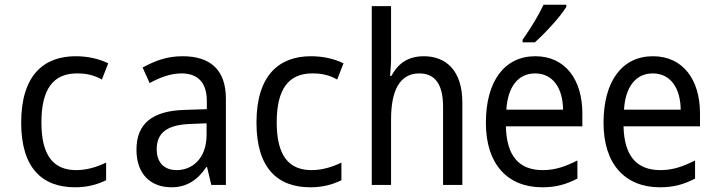

<svg xmlns="http://www.w3.org/2000/svg" viewBox="-20 -786 3040 816"><path d="M299 10C350 10 392 -1 431 -20V-95C392 -76 348 -63 304 -63C207 -63 156 -125 156 -266C156 -408 207 -474 307 -474C346 -474 377 -468 413 -448L440 -517C398 -537 352 -547 301 -547C169 -547 70 -469 70 -265C70 -70 161 10 299 10Z M709 10C775 10 820 -22 857 -76H860L878 0H940V-367C940 -490 873 -547 756 -547C689 -547 640 -528 586 -499L616 -433C656 -455 703 -474 751 -474C813 -474 859 -443 859 -357V-322L765 -319C629 -315 560 -262 560 -150C560 -41 625 10 709 10ZM731 -63C685 -63 646 -88 646 -152C646 -221 690 -255 785 -259L858 -262V-214C858 -110 795 -63 731 -63Z M1299 10C1350 10 1392 -1 1431 -20V-95C1392 -76 1348 -63 1304 -63C1207 -63 1156 -125 1156 -266C1156 -408 1207 -474 1307 -474C1346 -474 1377 -468 1413 -448L1440 -517C1398 -537 1352 -547 1301 -547C1169 -547 1070 -469 1070 -265C1070 -70 1161 10 1299 10Z M1560 0H1642V-279C1642 -403 1680 -474 1762 -474C1830 -474 1863 -426 1863 -333V0H1945V-350C1945 -487 1875 -547 1781 -547C1711 -547 1670 -513 1643 -463H1638C1639 -486 1642 -509 1642 -532V-760H1560Z M2201 -617V-606H2253C2294 -642 2362 -715 2387 -757V-766H2290C2269 -721 2239 -671 2201 -617ZM2285 10C2342 10 2386 -2 2434 -27V-104C2384 -79 2341 -63 2287 -63C2184 -63 2133 -125 2130 -249H2455V-304C2455 -447 2383 -547 2255 -547C2124 -547 2045 -441 2045 -264C2045 -88 2137 10 2285 10ZM2373 -320H2132C2138 -418 2183 -474 2254 -474C2331 -474 2372 -410 2373 -320Z M2785 10C2842 10 2886 -2 2934 -27V-104C2884 -79 2841 -63 2787 -63C2684 -63 2633 -125 2630 -249H2955V-304C2955 -447 2883 -547 2755 -547C2624 -547 2545 -441 2545 -264C2545 -88 2637 10 2785 10ZM2873 -320H2632C2638 -418 2683 -474 2754 -474C2831 -474 2872 -410 2873 -320Z"/></svg>

Font: Noto Sans Mono ExtraCondensed
Style: Regular
Weight: 400
Width: 2
Designer: Monotype Design Team
Foundry: Monotype Imaging Inc.
Version: Version 2.014